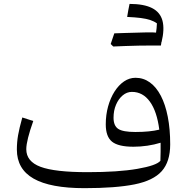

<svg xmlns="http://www.w3.org/2000/svg" viewBox="-20 -969 969 995"><path d="M811.2 -135.7Q790.7 -111.1 691.9 -94Q593.1 -76.8 433.6 -76.8Q264.1 -76.8 190.1 -104.5Q116.2 -132.2 116.2 -195.7Q116.2 -218.2 125.4 -255.1Q134.6 -292.1 152.4 -341.9L95.6 -360.2Q80 -304.7 73.7 -268.3Q67.4 -232 67.4 -194.1Q67.4 -92.8 154.1 -43.4Q240.7 6.1 418 6.1Q579.3 6.1 676.8 -13.4Q774.3 -32.9 818.2 -82Q862 -131.1 862 -220.8Q862 -300.1 849.5 -363.8Q837.1 -427.5 813.5 -472.7Q789.9 -517.9 756.7 -541.9Q723.4 -565.9 682.3 -565.9Q650.6 -565.9 622.7 -547Q594.9 -528 573.6 -494.6Q552.4 -461.3 540.2 -417.5Q528.1 -373.8 528.1 -324.4Q528.1 -261 560.6 -234.8Q593.2 -208.6 671.7 -208.6Q707.3 -208.6 743.5 -213.9Q779.8 -219.3 812.3 -229.3Q812.4 -207.4 812.3 -182.2Q812.1 -157 811.2 -135.7ZM805.5 -297.2Q781.5 -291.2 750.2 -288.1Q719 -285 681.2 -285Q616.9 -285 592.7 -301.1Q568.4 -317.2 568.4 -359Q568.4 -395.9 581.2 -426.1Q594 -456.3 615.7 -474.6Q637.4 -492.8 663.6 -492.8Q720.2 -492.8 756.7 -442.4Q793.3 -391.9 805.5 -297.2ZM788.3 -797.6Q795.8 -784.5 802.6 -773.3Q809.5 -762 817.1 -750Q833.6 -817.7 822 -861.6Q810.4 -905.4 768.4 -927Q726.5 -948.5 651.4 -948.8Q647.9 -932.5 644.9 -916.3Q642 -900 638.9 -881.3Q680.6 -879.4 709.6 -875.7Q738.5 -871.9 758.5 -865.3Q778.4 -858.7 793.2 -847.9Q792.8 -835.1 791.5 -822.7Q790.1 -810.4 788.3 -797.6ZM566.9 -728Q599.2 -739.9 631.3 -751.8Q663.4 -763.6 695.4 -776.2Q727.5 -788.8 759.4 -801.2Q749.7 -801.2 729.7 -800.9Q709.7 -800.5 683.5 -799.6Q657.4 -798.8 628.4 -798.1Q599.5 -797.4 572.4 -796.2Q567.6 -782.6 563.1 -769Q558.5 -755.4 553.7 -740.9Q557.2 -737.6 560.4 -734.4Q563.6 -731.2 566.9 -728ZM763.5 -733.1Q779 -733.1 788.8 -733.1Q798.7 -733.1 804.5 -733.1Q810.4 -733.1 813.8 -733Q815.2 -739 815.9 -746.2Q816.6 -753.4 817.1 -760.9Q817.5 -768.3 817.5 -773.9Q817.5 -790.6 806 -795.9Q794.6 -801.2 759.4 -801.2Q724.9 -791.8 690.4 -781.6Q656 -771.5 621.8 -761.4Q587.6 -751.2 553.7 -740.9Q557.2 -737.6 560.4 -734.4Q563.6 -731.2 566.9 -728Q597.9 -729.3 631.5 -730.6Q665 -731.8 698.5 -732.5Q732.1 -733.1 763.5 -733.1Z"/></svg>

Font: Pinar-VF-FD
Style: Regular
Weight: 300
Designer: Amin Abedi
Version: Version 3.0